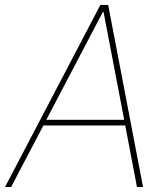

<svg xmlns="http://www.w3.org/2000/svg" viewBox="-33 -747 669 767"><path d="M11.4 0H-12.8L367.9 -727.3H399.1L538.4 0H514.2L467.3 -245.7H140.3ZM152 -268.5H463.1L380.7 -698.9H377.8Z"/></svg>

Font: Inter Thin  BETA
Style: Italic
Weight: 100
Italic angle: -9.39999°
Designer: Rasmus Andersson
Foundry: rsms
Version: Version 3.011;git-f93a4a705